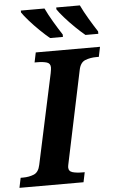

<svg xmlns="http://www.w3.org/2000/svg" viewBox="-85 -985 619 1027"><g transform="rotate(-5 224.5 -472.0)"><path d="M-23 0 -12 -53H1Q33 -53 59 -63.5Q85 -74 93 -113L197 -597Q199 -607 200 -615Q201 -623 201 -627Q201 -649 181 -655Q161 -661 129 -661H116L127 -714H472L461 -661H448Q415 -661 388 -650.5Q361 -640 353 -600L250 -110Q249 -105 247.5 -98Q246 -91 246 -87Q246 -65 267 -59Q288 -53 319 -53H332L321 0ZM400 -784Q378 -802 348.5 -830.5Q319 -859 293.5 -888Q268 -917 257 -934V-944H384Q400 -910 424 -869.5Q448 -829 469 -797V-784ZM210 -784Q188 -802 158.5 -830.5Q129 -859 103.5 -888Q78 -917 67 -934V-944H194Q210 -910 234 -869.5Q258 -829 279 -797V-784Z"/></g></svg>

Font: Noto Serif
Style: Bold Italic
Weight: 700
Italic angle: -12°
Designer: Monotype Design Team
Foundry: Monotype Imaging Inc.
Version: Version 2.013